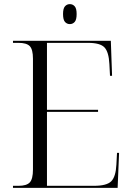

<svg xmlns="http://www.w3.org/2000/svg" viewBox="-20 -912 646 932"><path d="M43 0V-10H70Q109 -10 124.5 -26.5Q140 -43 140 -89V-627Q140 -672 124.5 -688Q109 -704 70 -704H43V-714H518L524 -544H514L511 -601Q508 -660 487 -682Q466 -704 407 -704H208V-379H456V-369H208V-10H436Q498 -10 520 -32Q542 -54 545 -113L548 -170H558L551 0ZM319 -795Q305 -795 295.5 -805.5Q286 -816 286 -844Q286 -871 295.5 -881.5Q305 -892 319 -892Q333 -892 342.5 -881.5Q352 -871 352 -844Q352 -816 342.5 -805.5Q333 -795 319 -795Z"/></svg>

Font: Noto Serif Display Light
Style: Regular
Weight: 300
Designer: Monotype Design Team
Foundry: Monotype Imaging Inc.
Version: Version 2.009